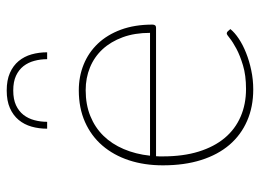

<svg xmlns="http://www.w3.org/2000/svg" viewBox="-119 -631 756 558"><g transform="rotate(-90 259.0 -352.0)"><path d="M57.5 0ZM275.5 -501Q315.5 -501 350.2 -487Q385 -473 411 -445.8Q437 -418.5 451.8 -378.5Q466.5 -338.5 466.5 -287Q466.5 -276.5 457.5 -276.5H84Q83.5 -271.5 83.5 -266.5Q83.5 -261.5 83.5 -256.5Q83.5 -197.5 97.5 -152.5Q111.5 -107.5 137 -77Q162.5 -46.5 198.8 -30.8Q235 -15 279.5 -15Q319 -15 348 -23.8Q377 -32.5 396.5 -43Q416 -53.5 426.8 -62.2Q437.5 -71 440.5 -71Q444.5 -71 447 -68L453.5 -60.5Q443.5 -48 425.5 -36Q407.5 -24 384.2 -14.8Q361 -5.5 333.8 0.2Q306.5 6 278 6Q227.5 6 186.8 -11.8Q146 -29.5 117.2 -63Q88.5 -96.5 73 -145.2Q57.5 -194 57.5 -256.5Q57.5 -310.5 72.2 -355.2Q87 -400 115 -432.5Q143 -465 183.5 -483Q224 -501 275.5 -501ZM276 -481Q234 -481 200.8 -467.5Q167.5 -454 143.5 -429.5Q119.5 -405 104.8 -370.5Q90 -336 85.5 -294H442.5Q442.5 -338.5 429.8 -373.2Q417 -408 394.8 -432Q372.5 -456 342 -468.5Q311.5 -481 276 -481ZM275 -710.5Q305 -710.5 326 -701.2Q347 -692 360.5 -675.8Q374 -659.5 380 -638.2Q386 -617 386 -593H366Q366 -612.5 361.2 -630.2Q356.5 -648 345.8 -661.8Q335 -675.5 317.8 -683.5Q300.5 -691.5 275 -691.5Q249.5 -691.5 232.2 -683.5Q215 -675.5 204.2 -661.8Q193.5 -648 188.8 -630.2Q184 -612.5 184 -593H164Q164 -617 170 -638.2Q176 -659.5 189.5 -675.8Q203 -692 224 -701.2Q245 -710.5 275 -710.5Z"/></g></svg>

Font: Lato Thin
Style: Regular
Weight: 200
Designer: Lukasz Dziedzic
Foundry: tyPoland Lukasz Dziedzic
Version: Version 2.007; 2014-02-27